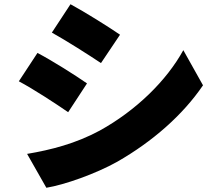

<svg xmlns="http://www.w3.org/2000/svg" viewBox="-20 -825 1040 907"><path d="M313 -805 225 -671C295 -632 397 -567 457 -527L547 -661C490 -700 383 -767 313 -805ZM108 -98 199 62C285 48 432 -4 534 -61C700 -156 843 -281 939 -422L846 -588C767 -444 623 -303 451 -208C338 -147 221 -117 108 -98ZM157 -575 69 -441C140 -403 241 -337 302 -295L391 -431C335 -470 229 -537 157 -575Z"/></svg>

Font: Noto Sans CJK HK Black
Style: Regular
Weight: 900
Designer: Ryoko NISHIZUKA 西塚涼子 (kana, bopomofo & ideographs); Paul D. Hunt (Latin, Greek & Cyrillic); Sandoll Communications 산돌커뮤니
Foundry: Adobe
Version: Version 2.004;hotconv 1.0.118;makeotfexe 2.5.65603